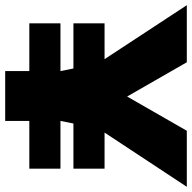

<svg xmlns="http://www.w3.org/2000/svg" viewBox="-27 -720 740 740"><g transform="rotate(90 343.0 -350.0)"><path d="M63 -213V-93H247V0H439V-93H623V-213H439L449 -263H623V-383H484L693 -700H477L345 -470L213 -700H-7L201 -383H63V-263H237L247 -213Z"/></g></svg>

Font: Geom Black
Style: Bold
Weight: 900
Version: Version 1.102